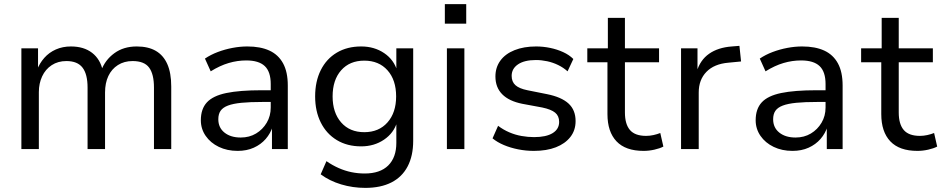

<svg xmlns="http://www.w3.org/2000/svg" viewBox="-20 -725 4583 934"><path d="M84 0V-490H165V-382H159Q172 -417 195.5 -443.5Q219 -470 252 -484.5Q285 -499 325 -499Q388 -499 428 -468Q468 -437 480 -381H472Q491 -433 536 -466Q581 -499 645 -499Q701 -499 738 -477.5Q775 -456 794 -413Q813 -370 813 -304V0H729V-299Q729 -364 705.5 -396Q682 -428 625 -428Q584 -428 553.5 -408.5Q523 -389 507 -355Q491 -321 491 -275V0H406V-299Q406 -364 381.5 -396Q357 -428 303 -428Q262 -428 231.5 -408Q201 -388 185 -353.5Q169 -319 169 -277V0Z M1136 9Q1085 9 1044.5 -10.5Q1004 -30 980.5 -64Q957 -98 957 -140Q957 -195 986.5 -227Q1016 -259 1081 -272.5Q1146 -286 1253 -286H1311V-229H1256Q1196 -229 1155 -225Q1114 -221 1089 -211.5Q1064 -202 1053 -186Q1042 -170 1042 -145Q1042 -104 1072 -80Q1102 -56 1151 -56Q1193 -56 1225.5 -75.5Q1258 -95 1277.5 -128Q1297 -161 1297 -202V-316Q1297 -376 1268 -403.5Q1239 -431 1178 -431Q1135 -431 1092.5 -418.5Q1050 -406 1005 -378L977 -440Q1005 -459 1039.5 -472Q1074 -485 1111 -492Q1148 -499 1183 -499Q1247 -499 1290.5 -479Q1334 -459 1357 -417Q1380 -375 1380 -309V0H1303V-111H1307Q1296 -76 1272.5 -49Q1249 -22 1214.5 -6.5Q1180 9 1136 9Z M1757 189Q1696 189 1639.5 172Q1583 155 1540 123L1568 59Q1597 79 1627.5 92.5Q1658 106 1689.5 112.5Q1721 119 1754 119Q1829 119 1868.5 80Q1908 41 1908 -30V-132H1912Q1896 -78 1848 -45.5Q1800 -13 1737 -13Q1669 -13 1618.5 -43.5Q1568 -74 1540.5 -129Q1513 -184 1513 -256Q1513 -329 1540.5 -384Q1568 -439 1618.5 -469Q1669 -499 1737 -499Q1801 -499 1849 -466.5Q1897 -434 1913 -378H1908V-490H1990V-40Q1990 33 1963 84.5Q1936 136 1884 162.5Q1832 189 1757 189ZM1752 -82Q1823 -82 1865 -129.5Q1907 -177 1907 -256Q1907 -336 1865 -383Q1823 -430 1752 -430Q1681 -430 1639.5 -383Q1598 -336 1598 -256Q1598 -177 1639.5 -129.5Q1681 -82 1752 -82Z M2144 -610V-705H2248V-610ZM2154 0V-490H2239V0Z M2577 9Q2538 9 2500.5 1.5Q2463 -6 2431 -19.5Q2399 -33 2376 -52L2403 -113Q2428 -94 2457 -81.5Q2486 -69 2517 -63.5Q2548 -58 2578 -58Q2637 -58 2668.5 -77.5Q2700 -97 2700 -132Q2700 -161 2680.5 -177Q2661 -193 2618 -202L2521 -220Q2456 -233 2423 -266.5Q2390 -300 2390 -353Q2390 -397 2414 -430Q2438 -463 2483 -481Q2528 -499 2588 -499Q2622 -499 2656 -492Q2690 -485 2719.5 -471.5Q2749 -458 2769 -438L2741 -378Q2721 -396 2695.5 -408.5Q2670 -421 2642 -427Q2614 -433 2587 -433Q2531 -433 2500 -412Q2469 -391 2469 -356Q2469 -327 2487.5 -310.5Q2506 -294 2546 -286L2641 -267Q2711 -253 2745.5 -221.5Q2780 -190 2780 -136Q2780 -91 2754.5 -58.5Q2729 -26 2684 -8.5Q2639 9 2577 9Z M3111 9Q3023 9 2979 -37.5Q2935 -84 2935 -170V-422H2837V-490H2937V-638H3020V-490H3186V-422H3020V-178Q3020 -121 3044.5 -92.5Q3069 -64 3123 -64Q3141 -64 3159 -68Q3177 -72 3192 -78L3207 -12Q3190 -3 3163.5 3Q3137 9 3111 9Z M3293 0V-490H3373V-376H3369Q3386 -433 3429.5 -463.5Q3473 -494 3540 -499L3577 -502L3585 -426L3523 -420Q3454 -414 3416.5 -375.5Q3379 -337 3379 -275V0Z M3835 9Q3784 9 3743.5 -10.5Q3703 -30 3679.5 -64Q3656 -98 3656 -140Q3656 -195 3685.5 -227Q3715 -259 3780 -272.5Q3845 -286 3952 -286H4010V-229H3955Q3895 -229 3854 -225Q3813 -221 3788 -211.5Q3763 -202 3752 -186Q3741 -170 3741 -145Q3741 -104 3771 -80Q3801 -56 3850 -56Q3892 -56 3924.5 -75.5Q3957 -95 3976.5 -128Q3996 -161 3996 -202V-316Q3996 -376 3967 -403.5Q3938 -431 3877 -431Q3834 -431 3791.5 -418.5Q3749 -406 3704 -378L3676 -440Q3704 -459 3738.5 -472Q3773 -485 3810 -492Q3847 -499 3882 -499Q3946 -499 3989.5 -479Q4033 -459 4056 -417Q4079 -375 4079 -309V0H4002V-111H4006Q3995 -76 3971.5 -49Q3948 -22 3913.5 -6.5Q3879 9 3835 9Z M4443 9Q4355 9 4311 -37.5Q4267 -84 4267 -170V-422H4169V-490H4269V-638H4352V-490H4518V-422H4352V-178Q4352 -121 4376.5 -92.5Q4401 -64 4455 -64Q4473 -64 4491 -68Q4509 -72 4524 -78L4539 -12Q4522 -3 4495.5 3Q4469 9 4443 9Z"/></svg>

Font: Nunito Sans 10pt
Style: Regular
Weight: 400
Designer: Vernon Adams
Foundry: Vernon Adams
Version: Version 3.101;gftools[0.9.27]